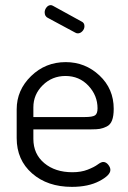

<svg xmlns="http://www.w3.org/2000/svg" viewBox="-20 -721 498 748"><path d="M236 -479Q312 -479 367.5 -427Q423 -375 423 -297Q423 -269 416.5 -252Q410 -235 395.5 -228Q381 -221 369 -219Q357 -217 336 -217H110V-180Q110 -121 152.5 -85.5Q195 -50 262 -50Q296 -50 321.5 -60Q347 -70 360.5 -80Q374 -90 382 -90Q393 -90 401.5 -79.5Q410 -69 410 -59Q410 -38 367 -15.5Q324 7 260 7Q165 7 105 -45.5Q45 -98 45 -183V-295Q45 -370 101 -424.5Q157 -479 236 -479ZM110 -265H310Q340 -265 350 -271.5Q360 -278 360 -299Q360 -349 324.5 -387Q289 -425 235 -425Q183 -425 146.5 -389Q110 -353 110 -303ZM273 -594 167 -651Q154 -657 154 -673Q154 -683 161 -692Q168 -701 178 -701Q182 -701 187 -698L298 -637Q309 -632 309 -619Q309 -608 301 -599.5Q293 -591 283 -591Q278 -591 273 -594Z"/></svg>

Font: Dosis
Style: Regular
Weight: 400
Designer: Edgar Tolentino, Pablo Impallari, Igino Marini
Foundry: Edgar Tolentino, Pablo Impallari, Igino Marini
Version: Version 1.007